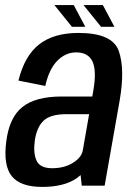

<svg xmlns="http://www.w3.org/2000/svg" viewBox="-20 -730 527 755"><path d="M301.5 0 297 -41.5Q290 -35.5 282 -29.5Q232.5 5 146 5Q60.5 5 26.5 -37Q-7.5 -79 4.5 -172.5Q16 -267.5 67.8 -309Q119.5 -350.5 222.5 -350.5H343L347 -374Q360.5 -451.5 343.8 -487.8Q327 -524 279.5 -524Q238 -524 205.5 -491.2Q173 -458.5 158 -392L52.5 -413Q76.5 -510.5 134 -555.5Q191.5 -600.5 288.5 -600.5Q422.5 -600.5 447.2 -529.2Q472 -458 450.5 -334.5L391.5 0ZM305.5 -138.5 330.5 -281H241Q179 -281 152 -256Q125 -231 117 -178.5Q110 -128 123.8 -98.2Q137.5 -68.5 185 -68.5Q232.5 -68.5 266.5 -89.5Q300.5 -110.5 305.5 -138.5ZM377.5 -624.5 308.5 -710H384.5L430 -624.5ZM263 -624.5 194 -710H270L315.5 -624.5Z"/></svg>

Font: Anybody Medium
Style: Italic
Weight: 500
Italic angle: -10°
Designer: Tyler Finck
Foundry: Etcetera Type Company
Version: Version 1.010; ttfautohint (v1.8.3) -l 8 -r 50 -G 200 -x 14 